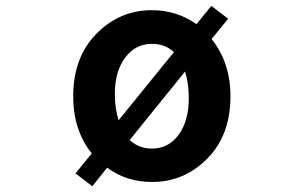

<svg xmlns="http://www.w3.org/2000/svg" viewBox="-20 -609 1040 657"><path d="M613.3 -364.3 423.8 -129.9Q455.1 -100.6 500 -100.6Q556.6 -100.6 591.3 -147.9Q626 -195.3 626 -272.5Q626 -323.2 613.3 -364.3ZM385.7 -197.3 575.2 -430.7Q544.9 -459 500 -459Q443.4 -459 408.2 -411.6Q373 -364.3 373 -288.1Q373 -238.3 385.7 -197.3ZM760.7 -544.9 704.1 -475.6Q768.6 -394.5 768.6 -279.3Q768.6 -146.5 689.5 -66.4Q610.4 13.7 500 13.7Q413.1 13.7 346.7 -35.2L295.9 28.3L238.3 -15.6L293.9 -84Q230.5 -163.1 230.5 -279.3Q230.5 -413.1 310.1 -493.7Q389.6 -574.2 500 -574.2Q584 -574.2 652.3 -526.4L703.1 -588.9Z"/></svg>

Font: GenEi Gothic M Regular
Style: Bold
Weight: 700
Designer: o_tamon (Modified); [Source Han Sans]
Ryoko NISHIZUKA  (kana & ideographs); Paul D. Hunt (Latin, Greek & Cyrillic); Wenl
Version: Version 1.1a;Original Version 1.004